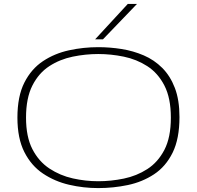

<svg xmlns="http://www.w3.org/2000/svg" viewBox="-20 -951 1006 981"><path d="M482 10Q406 10 333 -7Q260 -24 200 -64Q140 -104 104.5 -174Q69 -244 69 -350Q69 -459 104.5 -529Q140 -599 199.5 -638.5Q259 -678 332.5 -694Q406 -710 482 -710Q542 -710 601.5 -700.5Q661 -691 714.5 -668Q768 -645 809 -604Q850 -563 873.5 -501.5Q897 -440 897 -353Q897 -242 862 -171Q827 -100 767 -60.5Q707 -21 633 -5.5Q559 10 482 10ZM482 -25Q547 -25 612.5 -38.5Q678 -52 732.5 -87Q787 -122 820 -185.5Q853 -249 853 -350Q853 -450 820 -514Q787 -578 732.5 -613Q678 -648 612.5 -661.5Q547 -675 482 -675Q417 -675 351.5 -661.5Q286 -648 232 -613Q178 -578 145.5 -514Q113 -450 113 -350Q113 -252 145.5 -189Q178 -126 232.5 -90Q287 -54 352 -39.5Q417 -25 482 -25ZM466 -750 633 -931H680L506 -750Z"/></svg>

Font: Georama Extended ExtraLight
Style: Regular
Weight: 200
Width: 7
Designer: Jean-Baptiste Levee
Foundry: Production Type
Version: Version 1.000